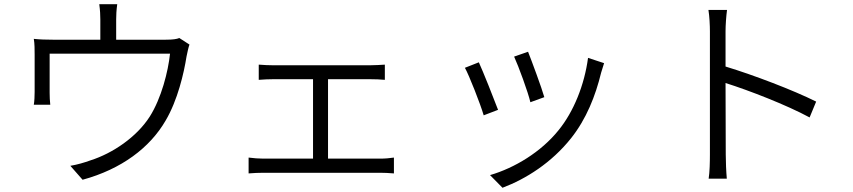

<svg xmlns="http://www.w3.org/2000/svg" viewBox="-20 -818 4040 909"><path d="M877 -607 829 -638C817 -633 799 -630 763 -630H530V-726C530 -745 531 -769 535 -798H450C454 -769 455 -745 455 -726V-630H232C198 -630 168 -631 140 -634C144 -613 144 -580 144 -559C144 -525 144 -414 144 -383C144 -365 143 -338 140 -322H218C216 -337 215 -362 215 -379C215 -410 215 -521 215 -564H785C776 -479 744 -353 689 -266C627 -169 513 -92 409 -59C379 -48 344 -38 313 -33L371 33C555 -17 690 -119 764 -247C821 -343 851 -473 863 -550C867 -569 872 -594 877 -607Z M1157 -72V3C1181 1 1205 0 1226 0H1780C1795 0 1825 1 1845 3V-72C1825 -69 1803 -67 1780 -67H1533V-443H1733C1756 -443 1782 -442 1802 -440V-512C1783 -511 1758 -509 1733 -509H1272C1257 -509 1227 -510 1205 -512V-440C1226 -442 1258 -443 1273 -443H1462V-67H1226C1205 -67 1180 -69 1157 -72Z M2480 -573 2414 -550C2434 -507 2481 -379 2491 -334L2557 -358C2545 -401 2496 -533 2480 -573ZM2840 -519 2764 -544C2747 -416 2696 -289 2624 -201C2542 -99 2417 -23 2300 11L2359 71C2470 29 2591 -47 2684 -164C2756 -255 2799 -363 2826 -474C2830 -486 2834 -501 2840 -519ZM2247 -523 2181 -497C2200 -464 2255 -324 2270 -272L2338 -298C2319 -349 2266 -482 2247 -523Z M3341 -87C3341 -50 3340 -3 3335 28H3421C3418 -4 3416 -55 3416 -87L3415 -425C3526 -390 3704 -321 3813 -262L3844 -337C3736 -391 3547 -463 3415 -503V-670C3415 -698 3418 -741 3422 -771H3334C3339 -741 3341 -697 3341 -670C3341 -586 3341 -139 3341 -87Z"/></svg>

Font: Noto Sans CJK HK DemiLight
Style: Regular
Weight: 350
Designer: Ryoko NISHIZUKA 西塚涼子 (kana, bopomofo & ideographs); Paul D. Hunt (Latin, Greek & Cyrillic); Sandoll Communications 산돌커뮤니
Foundry: Adobe
Version: Version 2.004;hotconv 1.0.118;makeotfexe 2.5.65603